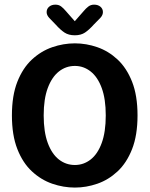

<svg xmlns="http://www.w3.org/2000/svg" viewBox="-20 -816 659 846"><path d="M310 10.5Q259.5 10.5 210.2 -6.5Q161 -23.5 120.8 -60.8Q80.5 -98 56.5 -159Q32.5 -220 32.5 -307.5Q32.5 -395 56.5 -455.8Q80.5 -516.5 120.8 -553.8Q161 -591 210.2 -608Q259.5 -625 310 -625Q360 -625 409 -608Q458 -591 498 -553.8Q538 -516.5 562 -455.8Q586 -395 586 -307.5Q586 -220 562 -159Q538 -98 498 -60.8Q458 -23.5 409 -6.5Q360 10.5 310 10.5ZM310 -89Q348.5 -89 379.5 -113.2Q410.5 -137.5 428.2 -186Q446 -234.5 446 -307.5Q446 -380 428.2 -428.2Q410.5 -476.5 379.5 -501Q348.5 -525.5 310 -525.5Q270.5 -525.5 239.5 -501Q208.5 -476.5 190.5 -428.2Q172.5 -380 172.5 -307.5Q172.5 -234.5 190.5 -186Q208.5 -137.5 239.5 -113.2Q270.5 -89 310 -89ZM422 -737 393 -707.5Q372.5 -684.5 354.5 -672.5Q336.5 -660.5 309.5 -660.5Q282.5 -660.5 264.2 -672.5Q246 -684.5 225.5 -707.5L197 -737Q185.5 -749.5 185.5 -762.5Q185.5 -777 196.2 -786.2Q207 -795.5 224 -795.5Q239 -795.5 249.2 -787.8Q259.5 -780 270 -767.5L309.5 -722.5L349 -767.5Q358.5 -779 369.2 -787.2Q380 -795.5 394.5 -795.5Q412 -795.5 422.8 -786.2Q433.5 -777 433.5 -762.5Q433.5 -757 431 -750.5Q428.5 -744 422 -737Z"/></svg>

Font: Sono Monospace SemiBold
Style: Regular
Weight: 600
Designer: Tyler Finck
Foundry: Tyler Finck
Version: Version 2.112